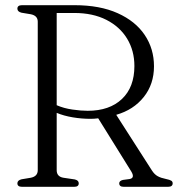

<svg xmlns="http://www.w3.org/2000/svg" viewBox="-20 -720 686 740"><path d="M573.5 -464.5Q573.5 -395.5 534 -346Q494.5 -296.5 428 -277.5L565.5 -63Q575.5 -47.5 588 -40.8Q600.5 -34 618.5 -30.5Q635 -27 640.2 -23.5Q645.5 -20 645.5 -13.5Q645.5 0 627.5 0H457Q439.5 0 439.5 -13.5Q439.5 -23 453.5 -26.5L479.5 -30Q501 -34 486 -59L358.5 -264Q343.5 -262 329 -262Q294.5 -262 260.2 -267.8Q226 -273.5 198.5 -285V-64Q198.5 -39.5 224 -35L268 -28.5Q283.5 -25 283.5 -13.5Q283.5 0 266 0H65Q47 0 47 -13.5Q47 -25 63 -29L99 -35Q125.5 -40.5 125.5 -64V-636.5Q125.5 -659.5 99 -665L63 -671Q47 -675 47 -686.5Q47 -700 65 -700H267.5Q365 -700 433.5 -669.2Q502 -638.5 537.8 -585.2Q573.5 -532 573.5 -464.5ZM198.5 -670V-314.5Q226 -302.5 258.8 -297.8Q291.5 -293 318 -293Q402 -293 450 -338.5Q498 -384 498 -465.5Q498 -524.5 470 -570.8Q442 -617 390 -643.5Q338 -670 266 -670Z"/></svg>

Font: Fraunces 72pt Soft Light
Style: Regular
Weight: 300
Version: Version 1.000;[b76b70a41]